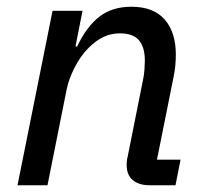

<svg xmlns="http://www.w3.org/2000/svg" viewBox="-20 -550 610 570"><path d="M32 0 136 -518H225L204 -412H209Q237 -471 275 -500.5Q313 -530 370 -530Q436 -530 469 -492Q502 -454 502 -388Q502 -373 500.5 -356Q499 -339 495 -320L446 -76H516L501 0H424Q393 0 374.5 -15Q356 -30 356 -61Q356 -67 356.5 -72Q357 -77 359 -85L405 -315Q408 -330 409 -345Q410 -360 410 -370Q410 -410 392.5 -430.5Q375 -451 336 -451Q309 -451 286.5 -440Q264 -429 243 -408Q219 -384 201.5 -349.5Q184 -315 178 -285L121 0Z"/></svg>

Font: IBM Plex Sans Text
Style: Italic
Weight: 450
Italic angle: -11°
Designer: Mike Abbink, Paul van der Laan, Pieter van Rosmalen
Foundry: Bold Monday
Version: Version 3.005